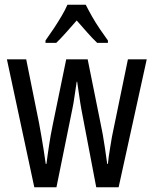

<svg xmlns="http://www.w3.org/2000/svg" viewBox="-20 -786 645 806"><path d="M322 -325Q319 -339 317 -354Q315 -369 312.5 -384.5Q310 -400 308 -414.5Q306 -429 304 -443H302Q300 -428 297.5 -413Q295 -398 293 -383Q291 -368 288.5 -353.5Q286 -339 283 -325L217 0H124L9 -537H90L144 -269Q149 -242 154 -213Q159 -184 163.5 -155.5Q168 -127 172 -98H175Q177 -116 180 -135.5Q183 -155 186 -176Q189 -197 193 -219Q197 -241 202 -265L258 -537H348L403 -264Q407 -246 411.5 -221Q416 -196 420.5 -165Q425 -134 430 -98H433Q434 -111 436.5 -128.5Q439 -146 442.5 -167Q446 -188 450 -212L517 -537H596L478 0H384ZM340 -766Q351 -744 366 -717.5Q381 -691 399 -664.5Q417 -638 433 -616V-606H388Q367 -626 346 -650Q325 -674 302 -700Q279 -674 256.5 -648.5Q234 -623 216 -606H171V-616Q189 -641 206.5 -667.5Q224 -694 239 -719.5Q254 -745 263 -766Z"/></svg>

Font: Noto Sans Arabic ExtraCondensed
Style: Regular
Weight: 400
Width: 2
Designer: Monotype Design Team, Nadine Chahine, Nizar Qandah and Khaled Hosny
Foundry: Monotype Imaging Inc.
Version: Version 2.012